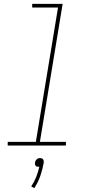

<svg xmlns="http://www.w3.org/2000/svg" viewBox="-20 -755 490 996"><path d="M20 0V-19H166L281 -716H147V-735H305L187 -19H322V0ZM158 221 142 212Q158 188 168 162.5Q178 137 184 110Q183 110 182 110Q181 110 180 110Q176 110 171.5 109Q167 108 164.5 104.5Q162 101 161.5 96.5Q161 92 162 88Q162 83 164.5 79Q167 75 170.5 71.5Q174 68 178.5 66.5Q183 65 188 65Q192 65 196.5 66.5Q201 68 203.5 71.5Q206 75 206.5 79Q207 83 207 88Q201 123 189.5 156.5Q178 190 158 221Z"/></svg>

Font: Iosevka Etoile Thin Oblique
Style: Regular
Weight: 100
Italic angle: -9°
Designer: Belleve Invis
Foundry: Belleve Invis
Version: Version 15.5.2; ttfautohint (v1.8.4)